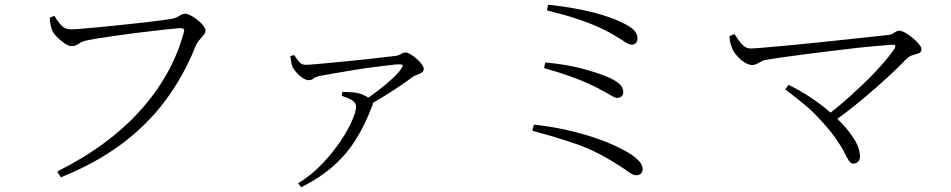

<svg xmlns="http://www.w3.org/2000/svg" viewBox="-20 -735 4020 812"><path d="M222 -10Q331 -64 419 -129Q507 -194 574 -268.5Q641 -343 687 -425.5Q733 -508 757 -597Q761 -610 756.5 -613Q752 -616 744 -616Q734 -616 706 -613Q678 -610 638 -605.5Q598 -601 554.5 -595.5Q511 -590 469.5 -584Q428 -578 396.5 -573Q365 -568 351 -565Q329 -561 313.5 -550.5Q298 -540 283 -540Q270 -540 252.5 -552Q235 -564 220.5 -579Q206 -594 201 -606Q197 -615 194.5 -627Q192 -639 190 -660L210 -668Q220 -650 237 -630.5Q254 -611 280 -611Q293 -611 326 -613.5Q359 -616 404 -620.5Q449 -625 497.5 -630Q546 -635 590 -640Q634 -645 666.5 -649.5Q699 -654 710 -656Q722 -659 730.5 -663.5Q739 -668 746.5 -672.5Q754 -677 761 -677Q771 -677 785.5 -670Q800 -663 814.5 -651.5Q829 -640 839 -627.5Q849 -615 849 -606Q849 -597 841 -587Q833 -577 823 -565.5Q813 -554 806 -537Q756 -412 678 -308Q600 -204 491 -123.5Q382 -43 237 15Z M1516 -307Q1548 -328 1581 -353.5Q1614 -379 1640 -403Q1666 -427 1677 -445Q1685 -456 1682.5 -459.5Q1680 -463 1668 -463Q1657 -463 1628 -459.5Q1599 -456 1559.5 -451Q1520 -446 1477.5 -439Q1435 -432 1397 -425.5Q1359 -419 1333 -414Q1311 -409 1305 -402.5Q1299 -396 1285 -396Q1275 -396 1261.5 -404.5Q1248 -413 1236 -426Q1224 -439 1218 -450Q1213 -462 1211.5 -473Q1210 -484 1208 -498L1224 -502Q1236 -484 1246 -472.5Q1256 -461 1272 -461Q1285 -461 1314.5 -463.5Q1344 -466 1384 -470Q1424 -474 1466.5 -478Q1509 -482 1548.5 -486.5Q1588 -491 1617 -494.5Q1646 -498 1657 -499Q1670 -502 1677.5 -507.5Q1685 -513 1696 -513Q1703 -513 1716 -505.5Q1729 -498 1742 -486.5Q1755 -475 1763.5 -463.5Q1772 -452 1772 -443Q1772 -434 1763.5 -428Q1755 -422 1743.5 -418.5Q1732 -415 1723 -408Q1706 -395 1674.5 -373.5Q1643 -352 1605 -328.5Q1567 -305 1529 -285ZM1241 40Q1297 6 1342 -41.5Q1387 -89 1419.5 -137Q1452 -185 1469 -225Q1486 -265 1486 -284Q1486 -301 1468 -311.5Q1450 -322 1425 -330L1428 -346Q1445 -346 1456 -345.5Q1467 -345 1477 -344Q1501 -341 1519 -332.5Q1537 -324 1546 -316Q1554 -309 1556.5 -303.5Q1559 -298 1554 -287Q1525 -210 1486.5 -147.5Q1448 -85 1391.5 -34.5Q1335 16 1254 57Z M2671 6Q2657 6 2639.5 -7Q2622 -20 2598 -35Q2550 -66 2507.5 -87.5Q2465 -109 2422.5 -124Q2380 -139 2333.5 -153Q2287 -167 2231 -182L2238 -208Q2311 -200 2375.5 -185.5Q2440 -171 2493.5 -153Q2547 -135 2587.5 -115.5Q2628 -96 2652 -80Q2676 -63 2687 -48.5Q2698 -34 2698 -19Q2698 -9 2691.5 -1.5Q2685 6 2671 6ZM2591 -321Q2582 -321 2570.5 -328Q2559 -335 2542 -344Q2509 -363 2473 -379.5Q2437 -396 2391 -412.5Q2345 -429 2281 -447L2286 -471Q2382 -462 2453 -442Q2524 -422 2562 -404Q2589 -391 2602.5 -377Q2616 -363 2616 -345Q2616 -335 2609 -328Q2602 -321 2591 -321ZM2653 -546Q2645 -546 2637 -549.5Q2629 -553 2620 -559.5Q2611 -566 2597 -574Q2560 -598 2517.5 -617.5Q2475 -637 2421 -655Q2367 -673 2293 -691L2298 -715Q2356 -709 2404 -700.5Q2452 -692 2490.5 -682Q2529 -672 2558 -661.5Q2587 -651 2608 -641Q2648 -622 2662 -606.5Q2676 -591 2676 -572Q2676 -564 2673 -558Q2670 -552 2664.5 -549Q2659 -546 2653 -546Z M3482 -250Q3526 -284 3569.5 -323Q3613 -362 3651.5 -400Q3690 -438 3719 -472Q3748 -506 3763 -529Q3768 -537 3766 -541.5Q3764 -546 3755 -546Q3730 -544 3687.5 -540.5Q3645 -537 3592.5 -531Q3540 -525 3484 -518Q3428 -511 3376.5 -504.5Q3325 -498 3284 -492Q3243 -486 3221 -482Q3210 -481 3199.5 -475Q3189 -469 3180 -464.5Q3171 -460 3161 -460Q3147 -460 3130 -470.5Q3113 -481 3099.5 -496Q3086 -511 3080 -522Q3076 -531 3071 -546Q3066 -561 3065 -582L3086 -591Q3094 -580 3103.5 -565.5Q3113 -551 3125.5 -540.5Q3138 -530 3155 -530Q3171 -530 3215 -534Q3259 -538 3319.5 -543.5Q3380 -549 3446 -556Q3512 -563 3573.5 -569.5Q3635 -576 3680.5 -581Q3726 -586 3744 -588Q3752 -590 3757.5 -594Q3763 -598 3769.5 -601.5Q3776 -605 3783 -605Q3793 -605 3808.5 -596.5Q3824 -588 3839.5 -575Q3855 -562 3866 -549Q3877 -536 3877 -527Q3877 -515 3867 -510.5Q3857 -506 3842.5 -502.5Q3828 -499 3815 -487Q3787 -458 3740.5 -414.5Q3694 -371 3635 -321.5Q3576 -272 3509 -223ZM3589 -43Q3578 -43 3570 -55.5Q3562 -68 3550 -92Q3538 -116 3513.5 -151Q3489 -186 3446 -232Q3416 -265 3379 -295.5Q3342 -326 3301 -357L3315 -376Q3364 -353 3417 -317Q3470 -281 3515 -238.5Q3560 -196 3588.5 -153Q3617 -110 3617 -72Q3617 -59 3608.5 -51Q3600 -43 3589 -43Z"/></svg>

Font: Noto Serif JP ExtraLight Light
Style: Regular
Weight: 300
Version: Version 2.003-H1;hotconv 1.1.1;makeotfexe 2.6.0